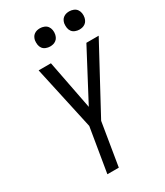

<svg xmlns="http://www.w3.org/2000/svg" viewBox="-229 -1041 978 1135"><g transform="rotate(-30 260.0 -473.5)"><path d="M155 0 205 -301 110 -735H194L259 -400L436 -735H520L281 -292L233 0ZM440 -823Q426 -823 412 -828.5Q398 -834 390 -845Q382 -856 380 -870.5Q378 -885 380 -900Q382 -910 387 -919.5Q392 -929 401 -935.5Q410 -942 420 -944.5Q430 -947 441 -947Q455 -947 469 -941.5Q483 -936 491 -925Q499 -914 501.5 -899.5Q504 -885 501 -870Q499 -860 494 -850.5Q489 -841 480 -834.5Q471 -828 461 -825.5Q451 -823 440 -823ZM240 -823Q226 -823 212 -828.5Q198 -834 190 -845Q182 -856 180 -870.5Q178 -885 180 -900Q182 -910 187 -919.5Q192 -929 201 -935.5Q210 -942 220 -944.5Q230 -947 241 -947Q255 -947 269 -941.5Q283 -936 291 -925Q299 -914 301.5 -899.5Q304 -885 301 -870Q299 -860 294 -850.5Q289 -841 280 -834.5Q271 -828 261 -825.5Q251 -823 240 -823Z"/></g></svg>

Font: Iosevka
Style: Italic
Weight: 400
Italic angle: -9°
Monospace: yes
Designer: Belleve Invis
Foundry: Belleve Invis
Version: Version 32.5.0; ttfautohint (v1.8.4)